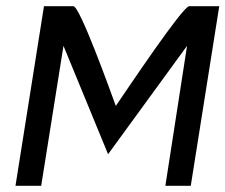

<svg xmlns="http://www.w3.org/2000/svg" viewBox="-20 -600 728 620"><path d="M30 0H113L185 -452L329 -102L584 -452L514 0H596L688 -580H591C570 -580 389 -309 354 -258C336 -307 238 -580 217 -580H122Z"/></svg>

Font: Charger Sport
Style: DfBdObl
Weight: 400
Designer: Jasper
Foundry: Cannot Into Space Fonts
Version: Version 1.1